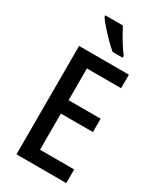

<svg xmlns="http://www.w3.org/2000/svg" viewBox="-232 -1018 917 1095"><g transform="rotate(30 226.5 -470.0)"><path d="M405 0H77V-714H405V-625H180V-416H391V-328H180V-90H405ZM235 -940Q246 -918 262 -890Q278 -862 295 -836Q312 -810 326 -792V-780H260Q239 -797 211 -825Q183 -853 157.5 -882Q132 -911 119 -931V-940Z"/></g></svg>

Font: Noto Sans Hebrew Condensed Medium
Style: Regular
Weight: 500
Width: 3
Designer: Monotype Design Team
Foundry: Monotype Imaging Inc.
Version: Version 2.004; ttfautohint (v1.8.4.7-5d5b)